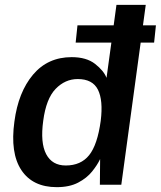

<svg xmlns="http://www.w3.org/2000/svg" viewBox="-20 -763 664 793"><path d="M214.5 10Q115 10 68.2 -60.5Q21.5 -131 39.5 -261Q55.5 -382.5 116.5 -454.8Q177.5 -527 276 -527Q337 -527 372.8 -499Q408.5 -471 420 -441.5L440 -587H292.5L300 -658.5H449.5L461 -743H582L570.5 -658.5H624L616.5 -587H561L481 0H392.5L393.5 -106Q382 -81.5 360.2 -54.5Q338.5 -27.5 302.8 -8.8Q267 10 214.5 10ZM251.5 -79.5Q314 -79.5 348.2 -122.2Q382.5 -165 396 -264Q406.5 -348.5 384.5 -392.5Q362.5 -436.5 301 -436.5Q249 -436.5 209.8 -396Q170.5 -355.5 158.5 -264Q146 -173 170.8 -126.2Q195.5 -79.5 251.5 -79.5Z"/></svg>

Font: Public Sans SemiBold
Style: Italic
Weight: 600
Italic angle: -8°
Designer: The Public Sans project authors (U.S. Web Design System). Libre Franklin designed by Pablo Impallari and Rodrigo Fuenzal
Version: Version 1.007; ttfautohint (v1.8.1) -l 8 -r 50 -G 200 -x 14 